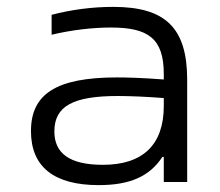

<svg xmlns="http://www.w3.org/2000/svg" viewBox="-20 -529 640 558"><path d="M309 -509C248 -509 188 -501 130 -486V-428C188 -442 250 -449 302 -449C410 -449 456 -418 456 -314V-298C392 -303 345 -304 320 -304C142 -304 70 -255 70 -148C70 -44 137 9 267 9C359 9 415 -17 452 -73H456V0H524V-297C524 -449 460 -509 309 -509ZM138 -147C138 -221 193 -250 323 -250C354 -250 408 -248 456 -244V-221C456 -107 394 -50 279 -50C180 -50 138 -85 138 -147Z"/></svg>

Font: LT Wave Mono Light
Style: Regular
Weight: 300
Designer: Daniel Lyons
Version: Version 2.5 (Glyphs App)